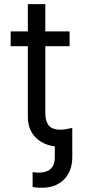

<svg xmlns="http://www.w3.org/2000/svg" viewBox="-20 -696 406 921"><path d="M313.9 -545.5H197.4V-676.1H113.6V-545.5H31.2V-474.4H113.6V-133.5C113.6 -46.5 177.6 -1.1 242.9 6V58.2C242.9 115.1 208.8 132.1 163.4 132.1C153.4 132.1 143.5 130.7 136.4 129.3V200.3C149.1 204.5 167.6 204.5 184.7 204.5C264.2 204.5 326.7 152 326.7 58.2V-82.4L292.6 -75.6C286.6 -74.6 279.1 -73.9 269.9 -73.9C233 -73.9 197.4 -85.2 197.4 -156.2V-474.4H313.9Z"/></svg>

Font: Karasuma Gothic
Style: Regular
Weight: 400
Designer: Rasmus Andersson, Ryoko Nishizuka
Foundry: Genbu
Version: Version 1.00